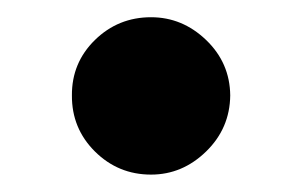

<svg xmlns="http://www.w3.org/2000/svg" viewBox="-20 -443 343 224"><path d="M156.2 -239.3Q117.9 -239.3 90.7 -266.3Q63.6 -293.3 63.9 -331.7Q63.6 -369.7 90.7 -396.3Q117.9 -422.9 156.2 -422.9Q192.8 -422.9 220.5 -396.3Q248.2 -369.7 248.6 -331.7Q248.2 -293.3 220.5 -266.3Q192.8 -239.3 156.2 -239.3Z"/></svg>

Font: Inter UI Extra Bold
Style: Regular
Weight: 800
Designer: Rasmus Andersson
Foundry: rsms
Version: 3.2;8d6f07862